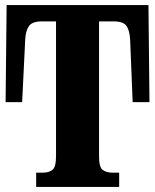

<svg xmlns="http://www.w3.org/2000/svg" viewBox="-20 -734 609 754"><path d="M122 0V-56H149Q172 -56 186 -67Q200 -78 200 -121V-650H144Q107 -650 94 -632Q81 -614 79 -579L67 -333H2L6 -714H563L567 -333H501L491 -579Q489 -615 476.5 -632.5Q464 -650 426 -650H369V-119Q369 -77 383.5 -66.5Q398 -56 421 -56H448V0Z"/></svg>

Font: Noto Serif ExtraCondensed Black
Style: Regular
Weight: 900
Width: 2
Designer: Monotype Design Team
Foundry: Monotype Imaging Inc.
Version: Version 2.015; ttfautohint (v1.8.4.7-5d5b)